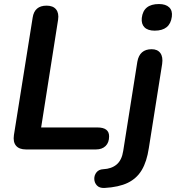

<svg xmlns="http://www.w3.org/2000/svg" viewBox="-20 -741 873 952"><path d="M109 0Q75 0 59.5 -18.5Q44 -37 49 -71L142 -654Q151 -713 211 -713Q243 -713 258 -694.5Q273 -676 268 -643L184 -109H463Q521 -109 521 -65Q521 -34 503.5 -17Q486 0 456 0ZM747 -589Q713 -589 696.5 -605.5Q680 -622 683 -652Q691 -721 768 -721Q802 -721 819 -704.5Q836 -688 832 -658Q823 -589 747 -589ZM498 191Q473 192 460.5 178.5Q448 165 447.5 146.5Q447 128 458.5 113.5Q470 99 492 98Q533 96 558.5 74.5Q584 53 591 7L661 -435Q672 -497 732 -497Q761 -497 775 -478Q789 -459 784 -424L718 -7Q708 60 683 102Q658 144 613.5 165.5Q569 187 498 191Z"/></svg>

Font: Nunito
Style: Bold Italic
Weight: 700
Italic angle: -9°
Designer: Vernon Adams
Foundry: Vernon Adams
Version: Version 3.601; ttfautohint (v1.8.2.53-6de2)